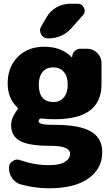

<svg xmlns="http://www.w3.org/2000/svg" viewBox="-20 -810 591 1037"><path d="M189.5 -352.5Q189.5 -259.8 268.6 -258.8Q303.7 -258.8 324.7 -283.7Q345.7 -308.6 345.7 -352.5Q345.7 -398.4 324.2 -422.4Q302.7 -446.3 267.6 -446.3Q231.4 -446.3 210.4 -421.9Q189.5 -397.5 189.5 -352.5ZM532.2 10.7Q532.2 101.6 457 154.3Q381.8 207 245.1 207Q169.9 207 93.8 186.5Q64.5 178.7 46.4 153.3Q28.3 127.9 28.3 96.7Q28.3 73.2 47.9 60.5Q60.5 51.8 74.2 51.8Q82 51.8 90.8 55.7Q167 82 245.1 82Q300.8 82 329.6 64.9Q358.4 47.9 358.4 20.5Q358.4 -22.5 252 -22.5Q135.7 -22.5 87.9 -48.8Q40 -75.2 40 -134.8Q40 -171.9 73.2 -216.8Q79.1 -224.6 72.3 -231.4Q21.5 -279.3 21.5 -360.4Q21.5 -448.2 76.2 -502.9Q130.9 -557.6 218.8 -557.6Q311.5 -557.6 366.2 -502Q367.2 -501 368.7 -501.5Q370.1 -502 370.1 -502.9Q370.1 -521.5 383.3 -534.2Q396.5 -546.9 415 -546.9H449.2Q482.4 -546.9 505.4 -523.9Q528.3 -501 528.3 -468.8V-355.5Q528.3 -260.7 465.8 -213.4Q403.3 -166 274.4 -166Q235.4 -166 207 -169.9Q196.3 -171.9 191.4 -164.1Q189.5 -159.2 188.5 -155.3Q188.5 -146.5 204.1 -141.1Q219.7 -135.7 277.3 -135.7Q410.2 -135.7 471.2 -99.6Q532.2 -63.5 532.2 10.7ZM231.4 -716.8Q251 -751 285.6 -770.5Q320.3 -790 359.4 -790H398.4Q422.9 -790 433.6 -767.6Q437.5 -758.8 437.5 -751Q437.5 -738.3 426.8 -726.6L367.2 -659.2Q316.4 -602.5 240.2 -602.5Q214.8 -602.5 202.1 -624Q196.3 -635.7 196.3 -646.5Q196.3 -657.2 203.1 -668Z"/></svg>

Font: Gen Jyuu GothicX Heavy
Style: Bold
Weight: 900
Designer: [Source Han Sans]
Ryoko NISHIZUKA  (kana & ideographs); Paul D. Hunt (Latin, Greek & Cyrillic); Wenlong ZHANG  (bopomofo
Version: Version 1.002.20150607